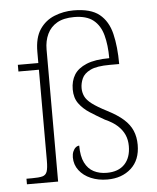

<svg xmlns="http://www.w3.org/2000/svg" viewBox="-54 -803 701 859"><g transform="rotate(-5 296.5 -373.5)"><path d="M394 10Q353 10 320 -4Q287 -18 267.5 -43.5Q248 -69 248 -102Q248 -117 253 -128.5Q258 -140 265.5 -146Q273 -152 281 -152Q281 -104 295.5 -75Q310 -46 335.5 -33Q361 -20 394 -20Q446 -20 474 -49.5Q502 -79 502 -131Q502 -159 492 -181.5Q482 -204 461.5 -223Q441 -242 405 -258Q370 -278 340.5 -297Q311 -316 292.5 -341.5Q274 -367 274 -405Q274 -443 291 -470.5Q308 -498 346.5 -514Q385 -530 449 -530Q449 -589 437 -633.5Q425 -678 394.5 -702.5Q364 -727 308 -727Q261 -727 231.5 -710Q202 -693 187.5 -662.5Q173 -632 173 -593V0H33V-25H58Q89 -25 104.5 -29Q120 -33 125.5 -48.5Q131 -64 131 -98V-506H39V-536H131V-586Q131 -650 156 -687Q181 -724 222 -740.5Q263 -757 308 -757Q385 -757 424 -725.5Q463 -694 477 -636Q491 -578 491 -500H449Q390 -500 361.5 -486Q333 -472 323.5 -450.5Q314 -429 314 -407Q314 -388 322 -370.5Q330 -353 353 -335.5Q376 -318 419 -296Q464 -273 491 -249Q518 -225 530 -196.5Q542 -168 542 -133Q542 -65 500.5 -27.5Q459 10 394 10Z"/></g></svg>

Font: Noto Serif Thai ExtraLight
Style: Regular
Weight: 250
Version: Version 2.001